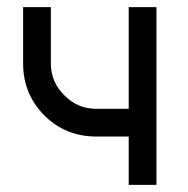

<svg xmlns="http://www.w3.org/2000/svg" viewBox="-20 -520 529 540"><path d="M45 -500V-342Q45 -256 104 -196Q164 -136 251 -136H342V0H420V-500H342V-214H251Q198 -214 161 -252Q123 -289 123 -342V-500Z"/></svg>

Font: Unageo
Style: Regular
Weight: 400
Designer: Richard Sepsi
Foundry: Richard Sepsi
Version: Version 2.000